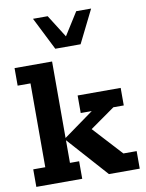

<svg xmlns="http://www.w3.org/2000/svg" viewBox="-89 -865 704 927"><g transform="rotate(-10 263.0 -401.0)"><path d="M193 -86H238V0H13V-86H72V-497H9V-583H193V-208L340 -314H286V-400H497V-314H446L273 -192L311 -243L455 -86H520V0H369L193 -197ZM219 -641 138 -802H210L280 -691L350 -802H423L343 -641Z"/></g></svg>

Font: Rokkitt
Style: Bold
Weight: 700
Designer: Vernon Adams
Foundry: Vernon Adams
Version: Version 3.103